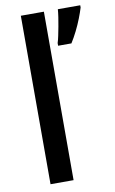

<svg xmlns="http://www.w3.org/2000/svg" viewBox="-87 -807 511 853"><g transform="rotate(-10 169.0 -380.0)"><path d="M338 -750Q332 -730 321.5 -703Q311 -676 297.5 -649Q284 -622 270 -600H210V-612Q214 -624 218 -643Q222 -662 226 -683.5Q230 -705 233 -725Q236 -745 237 -760H338ZM174 0H70V-760H174Z"/></g></svg>

Font: Noto Sans Display SemiCondensed Medium
Style: Regular
Weight: 500
Width: 4
Designer: Monotype Design Team
Foundry: Monotype Imaging Inc.
Version: Version 2.003